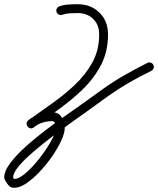

<svg xmlns="http://www.w3.org/2000/svg" viewBox="-27 -587 749 910"><path d="M241 -530Q238 -538 242 -546Q246 -554 254 -557Q274 -564 297 -565.5Q320 -567 341 -567Q341 -567 341 -567Q341 -567 341 -567Q341 -567 341 -567Q341 -567 341 -567Q404 -567 444.5 -527Q485 -487 485 -424Q485 -343 452 -279.5Q419 -216 366 -164.5Q313 -113 251.5 -69Q190 -25 132 17Q124 23 116 21Q108 19 104 13Q99 7 99 -1Q99 -9 106 -16Q130 -36 160 -45.5Q190 -55 221 -55Q251 -55 265.5 -31Q280 -7 280 19Q280 43 263.5 79Q247 115 220.5 153.5Q194 192 162 226Q130 260 98.5 281.5Q67 303 41 303Q23 303 13 291Q3 279 -4 265Q-5 264 -6 260Q-7 255 -7 255Q-7 224 21.5 186Q50 148 94.5 108Q139 68 189 30Q239 -8 283 -38.5Q327 -69 352 -87Q380 -107 407 -126.5Q434 -146 462 -166Q511 -201 564.5 -231.5Q618 -262 672 -289Q672 -289 672 -289Q672 -289 672 -289Q679 -293 687.5 -290Q696 -287 700 -279Q704 -272 701 -263.5Q698 -255 690 -251Q638 -226 586 -196Q534 -166 486 -132Q459 -112 431.5 -92.5Q404 -73 377 -53Q359 -40 327.5 -18Q296 4 257.5 32.5Q219 61 180 92Q141 123 108 153Q75 183 55 209.5Q35 236 35 255Q35 255 34 250Q32 244 32 245Q35 249 36 255Q37 261 41 261Q59 261 84 242Q109 223 136 192.5Q163 162 186 128.5Q209 95 223.5 65.5Q238 36 238 19Q238 12 234.5 -0.5Q231 -13 221 -13Q198 -13 175 -6Q152 1 134 16Q126 23 118 20.5Q110 18 105 12Q100 6 99.5 -2.5Q99 -11 108 -17Q160 -55 218.5 -96Q277 -137 328 -185Q379 -233 411 -291.5Q443 -350 443 -424Q443 -470 414.5 -497.5Q386 -525 341 -525Q341 -525 341 -525Q341 -525 341 -525Q341 -525 341 -525Q341 -525 341 -525Q323 -525 304 -524Q285 -523 268 -517Q260 -514 252 -518Q244 -522 241 -530Z"/></svg>

Font: FRB American Cursive Medium
Style: Italic
Weight: 500
Italic angle: -25°
Version: Version 2.0;Modular Font Editor K font №1